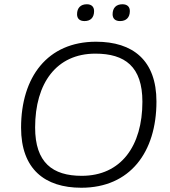

<svg xmlns="http://www.w3.org/2000/svg" viewBox="-20 -874 799 902"><path d="M362 8C591 8 715 -159 715 -397C715 -591 604 -678 431 -678C203 -678 79 -512 79 -274C79 -80 190 8 362 8ZM364 -48C227 -48 145 -110 145 -275C145 -483 245 -622 428 -622C567 -622 649 -561 649 -396C649 -189 549 -48 364 -48ZM544 -775C573 -775 590 -792 590 -822C590 -842 578 -854 555 -854C526 -854 509 -837 509 -807C509 -787 521 -775 544 -775ZM377 -775C406 -775 422 -792 422 -822C422 -842 410 -854 388 -854C359 -854 342 -837 342 -807C342 -787 354 -775 377 -775Z"/></svg>

Font: SN Pro Light
Style: Italic
Weight: 300
Italic angle: -8.99998°
Designer: Tobias Whetton
Foundry: Supernotes
Version: Version 1.001;Glyphs 3.2 (3249)